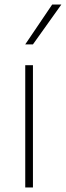

<svg xmlns="http://www.w3.org/2000/svg" viewBox="-20 -828 291 848"><path d="M91.5 0V-540H125.5V0ZM91.5 -632 210.5 -808H251L125.5 -632Z"/></svg>

Font: Encode Sans Semi Expanded Thin
Style: Regular
Weight: 100
Width: 6
Designer: Multiple Designers
Foundry: Impallari Type
Version: Version 3.000; ttfautohint (v1.8.3) -l 8 -r 50 -G 200 -x 14 